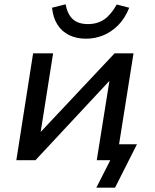

<svg xmlns="http://www.w3.org/2000/svg" viewBox="-20 -745 719 893"><path d="M428 128 493 0H430L442 -74H617L515 128ZM56 0 134 -497H227L169 -130H168L513 -497H601L522 0H430L489 -369L145 0ZM380 -565Q336 -565 302 -581.5Q268 -598 247.5 -630Q227 -662 222 -709L285 -725Q294 -678 319 -655.5Q344 -633 389 -633Q433 -633 464.5 -654.5Q496 -676 523 -724L581 -709Q561 -659 529.5 -627.5Q498 -596 460 -580.5Q422 -565 380 -565Z"/></svg>

Font: Nunito Sans 7pt Medium
Style: Italic
Weight: 500
Italic angle: -9°
Designer: Vernon Adams
Foundry: Vernon Adams
Version: Version 3.101;gftools[0.9.27]